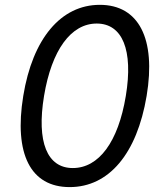

<svg xmlns="http://www.w3.org/2000/svg" viewBox="-20 -757 665 787"><path d="M265.6 9.9C426.1 9.9 541.2 -126.4 581 -363.6C620.4 -599.1 548.3 -737.2 389.2 -737.2C230.1 -737.2 113.6 -599.4 75.3 -363.6C36.6 -126.1 105.1 9.9 265.6 9.9ZM278.4 -68.2C173.3 -68.2 129.3 -174.7 160.5 -363.6C191.8 -552.6 271.3 -660.5 376.4 -660.5C481.5 -660.5 527 -552.6 495.7 -363.6C464.5 -174.7 384.9 -68.2 278.4 -68.2Z"/></svg>

Font: TID UI
Style: Italic
Weight: 400
Italic angle: -9.39999°
Designer: The TID Project Authors
Foundry: Bakken & Bæck
Version: Version 1.001;hotconv 1.0.109;makeotfexe 2.5.65596